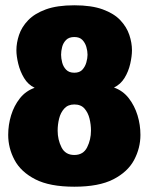

<svg xmlns="http://www.w3.org/2000/svg" viewBox="-20 -696 562 726"><path d="M42 -506Q42 -534 52 -564Q62 -594 86.5 -619.5Q111 -645 153.5 -660.5Q196 -676 261 -676Q326 -676 368.5 -660.5Q411 -645 435 -619.5Q459 -594 469 -564Q479 -534 479 -506Q479 -484 472.5 -455Q466 -426 451 -401.5Q436 -377 411 -365Q445 -353 467 -324.5Q489 -296 500 -260Q511 -224 511 -186Q511 -136 487 -91Q463 -46 408.5 -18Q354 10 261 10Q168 10 113.5 -18Q59 -46 35 -91Q11 -136 11 -186Q11 -224 22 -260Q33 -296 55 -324Q77 -352 111 -364Q86 -376 71 -401Q56 -426 49 -455Q42 -484 42 -506ZM211 -489Q211 -476 215 -460Q219 -444 230 -432.5Q241 -421 261 -421Q281 -421 291.5 -432.5Q302 -444 306.5 -460Q311 -476 311 -489Q311 -503 306.5 -518.5Q302 -534 291.5 -545Q281 -556 261 -556Q241 -556 230 -545Q219 -534 215 -518.5Q211 -503 211 -489ZM198 -202Q198 -168 212.5 -139Q227 -110 261 -110Q295 -110 309.5 -139Q324 -168 324 -202Q324 -225 318.5 -247.5Q313 -270 299.5 -285.5Q286 -301 261 -301Q237 -301 223 -285.5Q209 -270 203.5 -247.5Q198 -225 198 -202Z"/></svg>

Font: Epunda Sans Black
Style: Regular
Weight: 900
Designer: Simon Atzbach
Foundry: typofactur
Version: Version 2.204; ttfautohint (v1.8.4.7-5d5b)